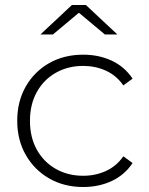

<svg xmlns="http://www.w3.org/2000/svg" viewBox="-20 -745 595 769"><path d="M313 4Q237 4 177.5 -30Q118 -64 83.5 -124Q49 -184 49 -261Q49 -339 83.5 -399Q118 -459 177.5 -492.5Q237 -526 313 -526Q376 -526 427.5 -502Q479 -478 511 -430L474 -403Q446 -443 404 -462Q362 -481 313 -481Q252 -481 203.5 -453.5Q155 -426 127.5 -376.5Q100 -327 100 -261Q100 -195 127.5 -145.5Q155 -96 203.5 -68.5Q252 -41 313 -41Q362 -41 404 -60Q446 -79 474 -119L511 -92Q479 -44 427.5 -20Q376 4 313 4ZM142 -607 268 -725H324L450 -607H400L278 -709H314L192 -607Z"/></svg>

Font: MOST Montserrat Light
Style: Regular
Weight: 300
Designer: Julieta Ulanovsky
Foundry: Julieta Ulanovsky
Version: Version 8.000;March 11, 2024;FontCreator 15.0.0.2926 64-bit